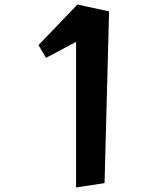

<svg xmlns="http://www.w3.org/2000/svg" viewBox="-20 -810 730 843"><path d="M314 13V-626L182 -556L149 -612L320 -790L459 -760L439 -6Z"/></svg>

Font: RocknRoll One
Style: Regular
Weight: 400
Designer: Fontworks Inc.
Foundry: Fontworks Inc.
Version: Version 1.100